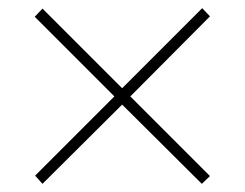

<svg xmlns="http://www.w3.org/2000/svg" viewBox="-20 -593 599 470"><path d="M84 -143 66 -163 260 -357 65 -552 84 -572 279 -377 475 -573 494 -553 299 -357 494 -162 474 -143 279 -337Z"/></svg>

Font: Noto Rashi Hebrew Thin
Style: Regular
Weight: 250
Version: Version 1.006